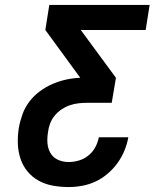

<svg xmlns="http://www.w3.org/2000/svg" viewBox="-20 -755 640 775"><path d="M257 0Q225 0 194 -5.5Q163 -11 136.5 -25.5Q110 -40 91 -63Q72 -86 62.5 -115Q53 -144 52 -175.5Q51 -207 56 -239Q61 -267 71 -294.5Q81 -322 99 -345.5Q117 -369 141.5 -387Q166 -405 193 -416.5Q220 -428 248 -434Q276 -440 304 -441L163 -634L179 -735H584L568 -634H306L448 -441L431 -340H331Q314 -340 296.5 -338Q279 -336 261.5 -330Q244 -324 228.5 -313.5Q213 -303 201 -288.5Q189 -274 182.5 -257Q176 -240 174 -223Q170 -200 171.5 -178Q173 -156 183.5 -137.5Q194 -119 214 -110Q234 -101 257 -101Q277 -101 298 -107Q319 -113 336.5 -127Q354 -141 364.5 -160.5Q375 -180 379 -201H498Q493 -173 482 -146.5Q471 -120 454 -96.5Q437 -73 414 -53.5Q391 -34 365 -22Q339 -10 311.5 -5Q284 0 257 0Z"/></svg>

Font: Iosevka SS04 Extended Oblique
Style: Bold
Weight: 700
Width: 7
Italic angle: -9°
Monospace: yes
Designer: Belleve Invis
Foundry: Belleve Invis
Version: Version 19.0.0; ttfautohint (v1.8.4)